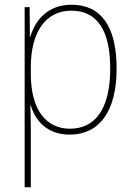

<svg xmlns="http://www.w3.org/2000/svg" viewBox="-20 -558 564 810"><path d="M282 -538C181 -538 128 -472 108 -403H106L105 -528H84V232H110V-4C110 -42 109 -80 108 -113H110C129 -49 179 10 274 10C397 10 472 -85 472 -269C472 -447 406 -538 282 -538ZM281 -513C390 -513 445 -430 445 -269C445 -93 378 -15 275 -15C175 -15 110 -94 110 -246V-275C110 -419 170 -513 281 -513Z"/></svg>

Font: Noto Sans Gurmukhi SemiCondensed Thin
Style: Regular
Weight: 100
Width: 4
Designer: Jelle Bosma - Monotype Design Team
Foundry: Monotype Imaging Inc.
Version: Version 2.004